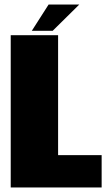

<svg xmlns="http://www.w3.org/2000/svg" viewBox="-20 -831 492 851"><path d="M27.5 0V-675H237.5V-143.5H430.5V0ZM121 -694.5 195.5 -811H331.5L213.5 -694.5Z"/></svg>

Font: Anybody Black
Style: Regular
Weight: 900
Designer: Tyler Finck
Foundry: Etcetera Type Company
Version: Version 1.010; ttfautohint (v1.8.3) -l 8 -r 50 -G 200 -x 14 